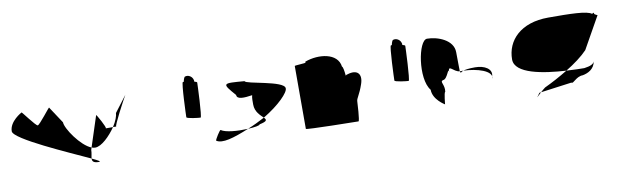

<svg xmlns="http://www.w3.org/2000/svg" viewBox="-43 -1036 4943 1535"><g transform="rotate(-10 2428.5 -268.5)"><path d="M38 -403C38 -340 459 -157 629 -78C630 -97 638 -120 638 -146L644 -165C560 -197 454 -353 454 -403L365 -538C365 -546 267 -414 251 -414C235 -414 141 -546 141 -538C141 -538 38 -484 38 -403ZM629 -78C628 -56 637 -41 683 -41C702 -41 678 -55 629 -78ZM644 -165C654 -161 665 -159 673 -159C725 -159 795 -229 841 -296H782C796 -296 725 -422 725 -414ZM841 -296H868C854 -296 963 -499 983 -533L884 -403C884 -381 869 -339 841 -296ZM983 -533 986 -538C986 -538 985 -537 983 -533Z M1432 -272C1432 -260 1531 -249 1544 -249C1556 -249 1566 -518 1566 -530C1566 -534 1557 -538 1544 -541C1545 -548 1544 -556 1540 -564C1530 -588 1502 -602 1479 -594C1473 -594 1466 -578 1461 -554H1454C1441 -554 1432 -284 1432 -272Z M1634 -46C1681 -14 1775 -43 1902 -95C1818 -91 1720 -98 1684 -124C1676 -124 1634 -56 1634 -46ZM1855 -378C1855 -340 1915 -344 1981 -354C1975 -333 1976 -306 1976 -279C1976 -218 2019 -184 2042 -161C2173 -239 2259 -329 2255 -362C2255 -424 1941 -450 1941 -475C1760 -490 1757 -490 1855 -378ZM1902 -95C1958 -98 1999 -105 1999 -114C2065 -128 2062 -140 2042 -161C1996 -137 1950 -114 1902 -95Z M2357 -14C2357 -6 2772 0 2782 0C2792 0 2800 -152 2800 -159C2800 -184 2827 -209 2854 -290C2882 -371 2841 -412 2761 -386C2755 -386 2750 -383 2745 -378C2742 -416 2735 -454 2728 -454C2714 -568 2559 -586 2446 -544V-536C2445 -532 2357 -529 2357 -525Z M3121 -272C3121 -260 3220 -249 3233 -249C3245 -249 3255 -518 3255 -530C3255 -534 3246 -538 3233 -541C3234 -548 3233 -556 3229 -564C3219 -588 3191 -602 3168 -594C3162 -594 3155 -578 3150 -554H3143C3130 -554 3121 -284 3121 -272Z M3394 -149C3394 -68 3487 -14 3487 -14C3487 -6 3495 -112 3506 -112C3516 -171 3472 -200 3506 -208C3542 -208 3564 -314 3564 -261C3564 -331 3600 -256 3649 -254C3649 -281 3647 -346 3647 -409C3647 -510 3520 -556 3436 -556C3365 -556 3311 -250 3394 -149ZM3649 -254C3651 -246 3654 -242 3656 -241C3656 -237 3654 -246 3678 -254ZM3678 -254C3786 -250 3914 -215 3897 -149V-170C3914 -228 3851 -264 3774 -264C3722 -264 3695 -259 3678 -254Z M4077 -274C4077 -158 4302 -122 4489 -111C4560 -154 4623 -201 4666 -246L4811 -504C4818 -504 4786 -512 4786 -522C4786 -533 4779 -530 4771 -522C4735 -552 4598 -554 4419 -554C4195 -554 4077 -428 4077 -274ZM4246 26C4211 76 4217 62 4260 24ZM4260 24 4512 -10C4526 6 4556 -52 4612 -52C4654 -60 4707 -84 4717 -146C4709 -124 4684 -113 4634 -106C4606 -106 4553 -107 4489 -111C4425 -72 4358 -36 4298 -8C4282 4 4270 15 4260 24Z"/></g></svg>

Font: Ampere
Style: SCSuExt
Weight: 400
Version: Version 1